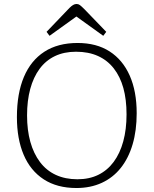

<svg xmlns="http://www.w3.org/2000/svg" viewBox="-20 -931 772 965"><path d="M364 14Q267 14 200 -29.5Q133 -73 99 -153Q65 -233 65 -342Q65 -461 100 -544Q135 -627 203 -671Q271 -715 370 -715Q465 -715 531 -672.5Q597 -630 632 -551Q667 -472 667 -362Q667 -275 646.5 -205.5Q626 -136 587 -87Q548 -38 491.5 -12Q435 14 364 14ZM369 -30Q429 -30 474.5 -52.5Q520 -75 551.5 -117.5Q583 -160 599.5 -220.5Q616 -281 616 -356Q616 -431 600 -488.5Q584 -546 552 -587Q520 -628 472.5 -649.5Q425 -671 362 -671Q302 -671 256 -649Q210 -627 179 -585Q148 -543 132 -484Q116 -425 116 -351Q116 -277 132.5 -218Q149 -159 181 -116.5Q213 -74 260.5 -52Q308 -30 369 -30ZM229 -751 214 -771 329 -891Q339 -901 347.5 -906Q356 -911 365 -911Q374 -911 381.5 -905.5Q389 -900 404 -885L514 -771L499 -751L364 -848Z"/></svg>

Font: Literata ExtraLight
Style: Regular
Weight: 250
Designer: Latin by Veronika Burian and Jose Scaglione. Greek by Irene Vlachou. Cyrillic by Vera Evstafieva.
Foundry: TypeTogether
Version: Version 3.103;gftools[0.9.29]